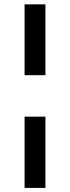

<svg xmlns="http://www.w3.org/2000/svg" viewBox="-20 -748 330 904"><path d="M95.7 -198.7H193.8V136.7H95.7ZM193.8 -727.5V-394H95.7V-727.5Z"/></svg>

Font: Inter 16pt Medium
Style: Regular
Weight: 500
Version: Version 4.001;git-66647c0bb